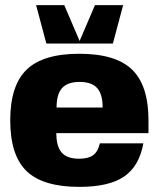

<svg xmlns="http://www.w3.org/2000/svg" viewBox="-20 -720 620 750"><path d="M200 -200Q200 -148 221 -124Q242 -100 289 -100Q325 -100 344 -114Q363 -128 370 -160H540Q524 -71 465 -30.5Q406 10 290 10Q148 10 84 -51.5Q20 -113 20 -250Q20 -386 84 -448Q148 -510 290 -510Q432 -510 496 -448Q560 -386 560 -250V-200ZM201 -300H381Q381 -352 359.5 -376Q338 -400 291 -400Q244 -400 222.5 -376Q201 -352 201 -300ZM461 -700 421 -550H161L121 -700H231L291 -560L351 -700Z"/></svg>

Font: Fivo Sans Modern Heavy
Style: Regular
Weight: 900
Designer: Alexander Slobzheninov
Foundry: Alexander Slobzheninov
Version: 1.0